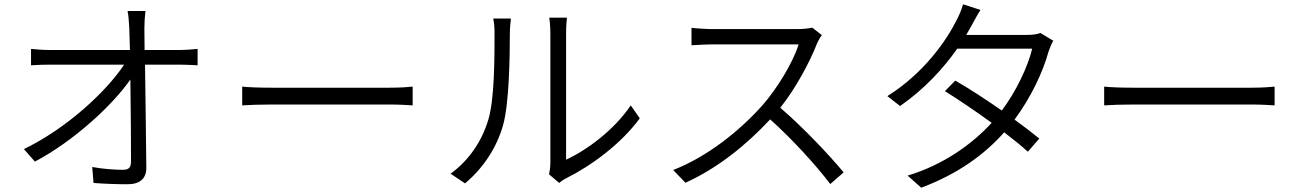

<svg xmlns="http://www.w3.org/2000/svg" viewBox="-20 -830 6040 891"><path d="M655 -779H572C576 -760 578 -736 580 -699C581 -677 582 -641 583 -598H213C183 -598 154 -600 124 -603V-527C155 -529 181 -530 215 -530H556C476 -409 296 -238 91 -138L142 -80C325 -177 503 -343 585 -461C587 -322 588 -165 588 -82C588 -55 580 -42 551 -42C513 -42 456 -46 408 -55L414 19C462 23 522 25 572 25C629 25 659 -1 659 -51C658 -175 655 -379 653 -530H817C841 -530 874 -528 897 -527V-603C877 -601 840 -598 815 -598H651C651 -641 650 -677 650 -699C650 -726 652 -753 655 -779Z M1104 -428V-341C1134 -343 1184 -345 1239 -345H1790C1835 -345 1875 -342 1895 -341V-428C1874 -426 1840 -423 1789 -423H1239C1182 -423 1133 -425 1104 -428Z M2528 -21 2575 19C2582 13 2592 5 2608 -3C2724 -61 2862 -162 2949 -281L2907 -341C2829 -225 2701 -132 2607 -89V-676C2607 -712 2610 -739 2611 -748H2529C2530 -739 2534 -713 2534 -676V-74C2534 -55 2531 -36 2528 -21ZM2071 -24 2138 21C2221 -48 2286 -145 2315 -251C2343 -351 2346 -566 2346 -675C2346 -703 2350 -731 2351 -744H2269C2273 -724 2275 -702 2275 -675C2275 -565 2275 -364 2245 -271C2215 -172 2154 -84 2071 -24Z M3794 -667 3749 -702C3734 -698 3709 -695 3679 -695H3287C3256 -695 3200 -699 3189 -701V-620C3198 -620 3252 -624 3287 -624H3686C3660 -539 3585 -417 3517 -340C3412 -223 3265 -104 3104 -41L3161 18C3312 -50 3446 -160 3554 -276C3657 -184 3766 -64 3833 24L3895 -30C3829 -110 3707 -239 3601 -330C3672 -419 3737 -540 3771 -627C3776 -639 3788 -660 3794 -667Z M4530 -784 4449 -810C4443 -786 4428 -752 4419 -736C4373 -644 4269 -491 4098 -384L4157 -338C4271 -417 4360 -515 4422 -604H4770C4749 -518 4696 -407 4629 -317C4557 -367 4481 -417 4413 -456L4365 -407C4431 -366 4509 -313 4582 -260C4491 -161 4360 -66 4192 -15L4255 41C4427 -23 4552 -116 4640 -216C4682 -184 4720 -153 4750 -126L4803 -187C4770 -214 4731 -244 4688 -275C4764 -377 4820 -496 4846 -591C4851 -605 4860 -628 4868 -641L4808 -677C4793 -671 4773 -668 4747 -668H4464C4473 -683 4481 -697 4488 -710C4498 -728 4514 -759 4530 -784Z M5104 -428V-341C5134 -343 5184 -345 5239 -345H5790C5835 -345 5875 -342 5895 -341V-428C5874 -426 5840 -423 5789 -423H5239C5182 -423 5133 -425 5104 -428Z"/></svg>

Font: Source Han Sans JP Normal
Style: Regular
Weight: 350
Designer: Ryoko NISHIZUKA 西塚涼子 (kana, bopomofo & ideographs); Paul D. Hunt (Latin, Greek & Cyrillic); Sandoll Communications 산돌커뮤니
Foundry: Adobe
Version: Version 2.002;hotconv 1.0.116;makeotfexe 2.5.65601